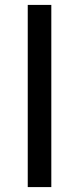

<svg xmlns="http://www.w3.org/2000/svg" viewBox="-20 -762 323 782"><path d="M93 -742H189V0H93Z"/></svg>

Font: CMG Sans Medium
Style: Regular
Weight: 500
Designer: Julieta Ulanovsky
Foundry: Julieta Ulanovsky
Version: Version 7.200